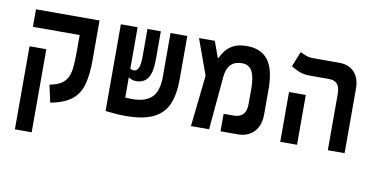

<svg xmlns="http://www.w3.org/2000/svg" viewBox="-78 -832 2500 1277"><g transform="rotate(10 1172.0 -194.0)"><path d="M505.9 -585.9V-318.4Q505.9 -222.2 488.5 -155.8Q471.2 -89.4 422.4 -49.3Q373.5 -9.3 277.8 9.3L252 -107.9Q302.7 -117.7 331.3 -136.7Q359.9 -155.8 372.8 -185.8Q385.7 -215.8 389.2 -259Q392.6 -302.2 392.6 -360.8V-467.8H76.7V-585.9ZM190.4 224.6H77.1V-336.4H190.4Z M783.7 9.3Q753.9 9.3 715.3 6.3Q676.8 3.4 650.9 0V-0.5H649.9V-585.9H763.2V-306.2Q773.4 -298.8 789.6 -298.8Q807.6 -298.8 818.6 -321.8Q829.6 -344.7 829.6 -400.9V-585.9H919.9V-397Q919.9 -306.2 892.8 -268.6Q865.7 -231 816.9 -231Q799.8 -231 786.6 -235.6Q773.4 -240.2 763.2 -247.6V-110.4Q793.5 -108.9 810.1 -108.9Q898.9 -108.9 942.1 -151.1Q985.4 -193.4 985.4 -289.6V-585.9H1098.6V-289.1Q1098.6 -193.8 1071.3 -127.2Q1043.9 -60.5 975.6 -25.6Q907.2 9.3 783.7 9.3Z M1226.6 0 1264.2 -346.7 1177.7 -585.9H1284.7L1323.2 -478H1328.6Q1338.9 -502 1358.2 -527.6Q1377.4 -553.2 1411.9 -571Q1446.3 -588.9 1502 -588.9Q1598.1 -588.9 1645.3 -526.4Q1692.4 -463.9 1692.4 -330.1V-163.1Q1692.4 -84 1650.9 -42Q1609.4 0 1542.5 0H1426.3V-118.2H1496.6Q1533.2 -118.2 1555.9 -140.1Q1578.6 -162.1 1578.6 -212.4V-315.4Q1578.6 -391.1 1558.3 -430.9Q1538.1 -470.7 1488.8 -470.7Q1440.9 -470.7 1413.8 -443.6Q1386.7 -416.5 1381.3 -357.9L1349.1 0Z M2150.9 0V-381.8Q2150.9 -467.8 2078.1 -467.8H1944.3Q1905.3 -467.8 1873.5 -480.5Q1841.8 -493.2 1819.3 -509.8L1860.4 -611.8Q1871.6 -604.5 1896 -595.2Q1920.4 -585.9 1945.8 -585.9H2125Q2190.4 -585.9 2227.3 -546.1Q2264.2 -506.3 2264.2 -434.6V0ZM1829.6 0V-336.4H1942.9V0Z"/></g></svg>

Font: CaskaydiaCove NF SemiBold
Style: Regular
Weight: 600
Designer: Aaron Bell
Foundry: Saja Typeworks
Version: Version 2111.001; VTT 6.35;Nerd Fonts 3.2.1